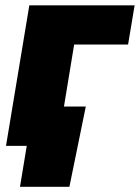

<svg xmlns="http://www.w3.org/2000/svg" viewBox="-20 -556 533 732"><path d="M493.2 -535.6 468.3 -386.2H262.7L199.2 0H2.9L91.8 -535.6ZM56.2 156.2 82 0H35.2L60.1 -149.9H307.1L244.6 156.2Z"/></svg>

Font: Inter 20pt Black
Style: Italic
Weight: 900
Italic angle: -9.3988°
Version: Version 4.001;git-66647c0bb